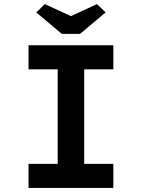

<svg xmlns="http://www.w3.org/2000/svg" viewBox="-20 -922 695 942"><path d="M120 0V-118H263V-582H120V-700H536V-582H393V-118H536V0ZM283 -756 158 -861 200 -902 343 -836H313L456 -902L498 -861L373 -756Z"/></svg>

Font: Lexend Exa Medium
Style: Regular
Weight: 500
Designer: Bonnie Shaver-Troup, Thomas Jockin
Foundry: Lexend
Version: Version 1.007